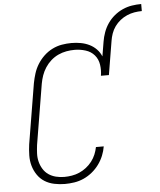

<svg xmlns="http://www.w3.org/2000/svg" viewBox="-61 -971 860 1031"><g transform="rotate(-5 369.5 -455.5)"><path d="M247 8Q218 8 189.5 2Q161 -4 138 -18.5Q115 -33 99.5 -56Q84 -79 76.5 -105.5Q69 -132 69.5 -161.5Q70 -191 74 -220L128 -546Q133 -572 141 -597.5Q149 -623 163.5 -646.5Q178 -670 198.5 -689.5Q219 -709 244 -721.5Q269 -734 295.5 -738.5Q322 -743 347 -743Q373 -743 397.5 -738.5Q422 -734 443.5 -723.5Q465 -713 481.5 -696Q498 -679 507 -657L520 -735Q524 -760 533 -785Q542 -810 557 -832Q572 -854 593 -871.5Q614 -889 638.5 -900Q663 -911 688.5 -915Q714 -919 739 -919V-881Q719 -881 698.5 -877.5Q678 -874 658.5 -865.5Q639 -857 622 -843.5Q605 -830 592.5 -812.5Q580 -795 573 -775Q566 -755 563 -735L533 -554H490Q495 -584 490.5 -614Q486 -644 467.5 -665.5Q449 -687 420 -696Q391 -705 361 -705Q339 -705 316.5 -701Q294 -697 272.5 -687Q251 -677 233 -661Q215 -645 202 -625Q189 -605 181.5 -583.5Q174 -562 170 -540L116 -214Q113 -191 112 -168Q111 -145 116.5 -123.5Q122 -102 133.5 -83.5Q145 -65 162.5 -53Q180 -41 202 -35.5Q224 -30 247 -30Q267 -30 288 -33.5Q309 -37 328.5 -45.5Q348 -54 365.5 -67.5Q383 -81 396.5 -98.5Q410 -116 418 -135.5Q426 -155 430 -175H472Q468 -150 458 -125.5Q448 -101 432 -79Q416 -57 394.5 -39.5Q373 -22 348.5 -11Q324 0 298 4Q272 8 247 8Z"/></g></svg>

Font: Iosevka Etoile XLtObl
Style: Regular
Weight: 200
Italic angle: -9°
Designer: Belleve Invis
Foundry: Belleve Invis
Version: Version 15.5.2; ttfautohint (v1.8.4)